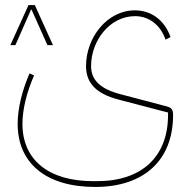

<svg xmlns="http://www.w3.org/2000/svg" viewBox="-20 -501 756 761"><path d="M118 -481H93L21 -322H41L103 -463H105L168 -322H190ZM357 240C551 240 666 134 666 -45C666 -66 660 -74 642 -79L456 -128C377 -149 341 -184 341 -239C341 -341 416 -437 515 -437C571 -437 616 -402 636 -344L656 -354C632 -421 580 -460 515 -460C405 -460 321 -353 321 -239C321 -171 362 -129 451 -106L646 -55V-45C646 120 542 217 365 217H349C173 217 69 133 69 -10C69 -66 85 -133 115 -202L97 -210C68 -143 50 -72 50 -10C50 147 164 240 357 240Z"/></svg>

Font: IBM Plex Arabic Thin
Style: Regular
Weight: 100
Designer: Mike Abbink, Paul van der Laan, Pieter van Rosmalen, Wael Morcos, Khajak Apelian
Foundry: Bold Monday
Version: Version 1.0